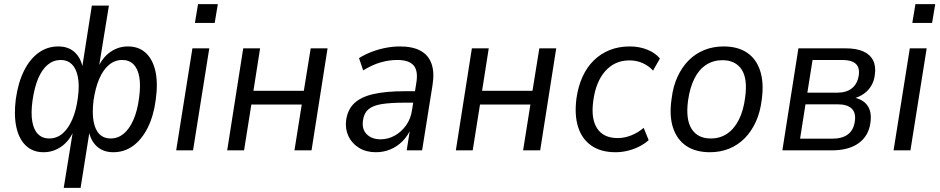

<svg xmlns="http://www.w3.org/2000/svg" viewBox="-20 -722 4513 922"><path d="M286 180 332 -103H338Q316 -48 276.5 -19.5Q237 9 189 9Q138 9 104.5 -22.5Q71 -54 58.5 -111.5Q46 -169 56 -247Q67 -325 95 -381.5Q123 -438 165 -468.5Q207 -499 260 -499Q310 -499 340.5 -469.5Q371 -440 379 -388H373L421 -695H503L453 -388H446Q469 -443 508 -471Q547 -499 594 -499Q647 -499 680.5 -467.5Q714 -436 726.5 -379.5Q739 -323 728 -244Q718 -166 689.5 -109Q661 -52 619 -21.5Q577 9 524 9Q474 9 443 -21Q412 -51 405 -103H412L367 180ZM216 -57Q252 -57 279.5 -80Q307 -103 326.5 -147Q346 -191 354 -253Q362 -312 354 -352.5Q346 -393 325 -413.5Q304 -434 272 -434Q237 -434 209.5 -411.5Q182 -389 163.5 -345.5Q145 -302 136 -238Q128 -179 135 -138.5Q142 -98 163 -77.5Q184 -57 216 -57ZM511 -57Q546 -57 573.5 -79.5Q601 -102 620.5 -146Q640 -190 648 -253Q656 -312 649 -352Q642 -392 621 -413Q600 -434 567 -434Q532 -434 504 -411Q476 -388 457 -344.5Q438 -301 429 -239Q422 -179 429.5 -138.5Q437 -98 458 -77.5Q479 -57 511 -57Z M916 -612 931 -702H1026L1011 -612ZM826 0 904 -490H985L907 0Z M1071 0 1148 -490H1229L1197 -286H1439L1472 -490H1553L1476 0H1394L1429 -220H1187L1152 0Z M1785 9Q1738 9 1704 -12Q1670 -33 1653.5 -67.5Q1637 -102 1642 -144Q1649 -195 1680.5 -225.5Q1712 -256 1772 -270Q1832 -284 1924 -284H1986L1977 -229H1925Q1855 -229 1812 -222Q1769 -215 1748 -196Q1727 -177 1723 -143Q1717 -101 1741.5 -77Q1766 -53 1808 -53Q1843 -53 1875 -70.5Q1907 -88 1930 -120Q1953 -152 1959 -196L1979 -323Q1989 -381 1966.5 -407.5Q1944 -434 1888 -434Q1848 -434 1808 -422.5Q1768 -411 1724 -384L1704 -443Q1733 -461 1766 -473.5Q1799 -486 1833.5 -492.5Q1868 -499 1901 -499Q1961 -499 1999 -478.5Q2037 -458 2052 -416.5Q2067 -375 2057 -313L2007 0H1933L1950 -108H1955Q1939 -70 1913 -44Q1887 -18 1854.5 -4.5Q1822 9 1785 9Z M2169 0 2246 -490H2327L2295 -286H2537L2570 -490H2651L2574 0H2492L2527 -220H2285L2250 0Z M2936 9Q2865 9 2819.5 -23Q2774 -55 2756 -112.5Q2738 -170 2748 -248Q2756 -306 2777 -352.5Q2798 -399 2831 -431.5Q2864 -464 2907.5 -481.5Q2951 -499 3004 -499Q3050 -499 3088.5 -483.5Q3127 -468 3149 -441L3116 -383Q3095 -406 3066 -419Q3037 -432 3003 -432Q2966 -432 2937 -418.5Q2908 -405 2886 -380Q2864 -355 2849.5 -319.5Q2835 -284 2829 -238Q2817 -152 2847.5 -105.5Q2878 -59 2946 -59Q2979 -59 3011.5 -72Q3044 -85 3071 -108L3095 -49Q3075 -31 3049 -18Q3023 -5 2994 2Q2965 9 2936 9Z M3389 9Q3321 9 3276 -21Q3231 -51 3212 -108.5Q3193 -166 3205 -247Q3212 -307 3233.5 -353.5Q3255 -400 3287.5 -432.5Q3320 -465 3362.5 -482Q3405 -499 3455 -499Q3523 -499 3567.5 -469Q3612 -439 3630.5 -381.5Q3649 -324 3638 -244Q3631 -184 3609.5 -137Q3588 -90 3555.5 -57.5Q3523 -25 3481 -8Q3439 9 3389 9ZM3393 -57Q3437 -57 3471 -79.5Q3505 -102 3527.5 -146Q3550 -190 3558 -252Q3571 -343 3541.5 -388Q3512 -433 3449 -433Q3406 -433 3371.5 -411Q3337 -389 3315 -345.5Q3293 -302 3284 -239Q3272 -148 3301.5 -102.5Q3331 -57 3393 -57Z M3737 0 3814 -490H4038Q4093 -490 4126 -475Q4159 -460 4173 -431.5Q4187 -403 4181 -363Q4178 -334 4164 -310.5Q4150 -287 4128 -271.5Q4106 -256 4075 -248L4078 -254Q4123 -246 4145 -216Q4167 -186 4160 -134Q4152 -70 4104 -35Q4056 0 3974 0ZM3822 -56H3975Q4024 -56 4051.5 -76.5Q4079 -97 4085 -139Q4091 -181 4069.5 -201Q4048 -221 4003 -221H3848ZM3857 -277H4001Q4045 -277 4071.5 -298.5Q4098 -320 4104 -361Q4109 -398 4089 -416Q4069 -434 4025 -434H3882Z M4361 -612 4376 -702H4471L4456 -612ZM4271 0 4349 -490H4430L4352 0Z"/></svg>

Font: Nunito Sans 10pt SemiCondensed
Style: Italic
Weight: 400
Width: 4
Italic angle: -9°
Designer: Vernon Adams
Foundry: Vernon Adams
Version: Version 3.101;gftools[0.9.27]